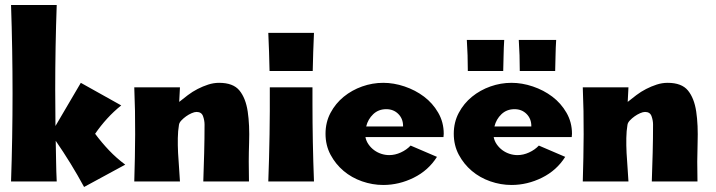

<svg xmlns="http://www.w3.org/2000/svg" viewBox="-20 -723 2851 765"><path d="M206 -703Q200 -535 200 -366L201 -221L302 -393L463 -303Q433 -279 407 -250.5Q381 -222 359 -190Q385 -155 414.5 -124Q444 -93 479 -67L315 22Q289 -26 261 -71.5Q233 -117 202 -162Q203 -121 203.5 -81Q204 -41 206 0H24Q30 -175 30 -350Q30 -527 24 -703Z M790 0Q792 -57 793.5 -113.5Q795 -170 795 -227Q795 -243 789 -260Q783 -277 763 -277Q755 -277 743.5 -272Q732 -267 721.5 -259.5Q711 -252 702.5 -243Q694 -234 693 -225Q689 -202 688.5 -173Q688 -144 689.5 -113.5Q691 -83 693.5 -53.5Q696 -24 697 0H515Q518 -94 518.5 -187.5Q519 -281 515 -375H697L694 -317Q710 -330 728.5 -344Q747 -358 767.5 -368.5Q788 -379 809.5 -386Q831 -393 853 -393Q909 -393 934 -362.5Q959 -332 967 -278.5Q975 -225 972.5 -153.5Q970 -82 972 0Z M1225 -312Q1225 -156 1231 0H1049Q1056 -187 1055 -375H1225ZM1231 -592Q1229 -554 1228 -516L1226 -440H1054L1052 -516Q1051 -554 1049 -592Z M1436 -177Q1439 -161 1448.5 -147.5Q1458 -134 1471 -124.5Q1484 -115 1499.5 -110Q1515 -105 1531 -105Q1554 -105 1577 -115.5Q1600 -126 1616 -143L1721 -98Q1687 -44 1628.5 -15Q1570 14 1507 14Q1464 14 1422.5 -0.5Q1381 -15 1349 -42Q1317 -69 1297 -106.5Q1277 -144 1277 -190Q1277 -236 1297 -273.5Q1317 -311 1349.5 -337.5Q1382 -364 1423 -378.5Q1464 -393 1507 -393Q1549 -393 1592 -378.5Q1635 -364 1669.5 -338Q1704 -312 1726 -274Q1748 -236 1748 -190L1747 -177ZM1586 -219V-221Q1586 -250 1567 -269Q1548 -288 1519 -288Q1488 -288 1467 -268Q1446 -248 1439 -219Z M1947 -177Q1950 -161 1959.5 -147.5Q1969 -134 1982 -124.5Q1995 -115 2010.5 -110Q2026 -105 2042 -105Q2065 -105 2088 -115.5Q2111 -126 2127 -143L2232 -98Q2198 -44 2139.5 -15Q2081 14 2018 14Q1975 14 1933.5 -0.5Q1892 -15 1860 -42Q1828 -69 1808 -106.5Q1788 -144 1788 -190Q1788 -236 1808 -273.5Q1828 -311 1860.5 -337.5Q1893 -364 1934 -378.5Q1975 -393 2018 -393Q2060 -393 2103 -378.5Q2146 -364 2180.5 -338Q2215 -312 2237 -274Q2259 -236 2259 -190L2258 -177ZM2097 -219V-221Q2097 -250 2078 -269Q2059 -288 2030 -288Q1999 -288 1978 -268Q1957 -248 1950 -219ZM2196 -564Q2194 -533 2193.5 -502.5Q2193 -472 2192 -440H2051Q2051 -472 2050 -502.5Q2049 -533 2047 -564ZM1989 -564Q1987 -533 1986.5 -502.5Q1986 -472 1985 -440H1844Q1844 -472 1843 -502.5Q1842 -533 1840 -564Z M2577 0Q2579 -57 2580.5 -113.5Q2582 -170 2582 -227Q2582 -243 2576 -260Q2570 -277 2550 -277Q2542 -277 2530.5 -272Q2519 -267 2508.5 -259.5Q2498 -252 2489.5 -243Q2481 -234 2480 -225Q2476 -202 2475.5 -173Q2475 -144 2476.5 -113.5Q2478 -83 2480.5 -53.5Q2483 -24 2484 0H2302Q2305 -94 2305.5 -187.5Q2306 -281 2302 -375H2484L2481 -317Q2497 -330 2515.5 -344Q2534 -358 2554.5 -368.5Q2575 -379 2596.5 -386Q2618 -393 2640 -393Q2696 -393 2721 -362.5Q2746 -332 2754 -278.5Q2762 -225 2759.5 -153.5Q2757 -82 2759 0Z"/></svg>

Font: CAT Rhythmus
Style: Regular
Weight: 400
Designer: Peter Wiegel nach alter Vorlage
Foundry: Peter Wiegel
Version: 1.000